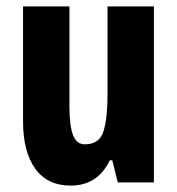

<svg xmlns="http://www.w3.org/2000/svg" viewBox="-20 -570 554 600"><path d="M461 -550V0H348L331 -69H323Q285 10 201 10Q128 10 90 -43Q52 -96 52 -191V-550H197V-237Q197 -178 208 -148.5Q219 -119 245 -119Q291 -119 303.5 -160Q316 -201 316 -274V-550Z"/></svg>

Font: Noto Sans Arabic ExtCond ExtBd
Style: Regular
Weight: 800
Width: 2
Designer: Monotype Design Team, Nadine Chahine, Nizar Qandah and Khaled Hosny
Foundry: Monotype Imaging Inc.
Version: Version 2.012; ttfautohint (v1.8.4.7-5d5b)